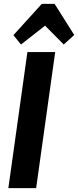

<svg xmlns="http://www.w3.org/2000/svg" viewBox="-20 -968 402 988"><path d="M264 -700 166 0H23L121 -700ZM49 -787 195 -948H261L362 -788L308 -739L176 -872H258L88 -739Z"/></svg>

Font: Pathway Extreme Condensed
Style: Bold Italic
Weight: 700
Width: 3
Italic angle: -8°
Version: Version 1.001;gftools[0.9.26]